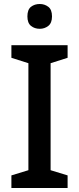

<svg xmlns="http://www.w3.org/2000/svg" viewBox="-20 -940 396 960"><path d="M318 0H37V-63L122 -89V-624L37 -651V-714H318V-651L233 -624V-89L318 -63ZM179 -920Q203 -920 221.5 -906Q240 -892 240 -858Q240 -825 221.5 -810.5Q203 -796 179 -796Q153 -796 135 -810.5Q117 -825 117 -858Q117 -892 135 -906Q153 -920 179 -920Z"/></svg>

Font: Noto Kufi Arabic Medium
Style: Regular
Weight: 500
Designer: Monotype Design Team, David Williams, Khaled Hosny
Foundry: Google LLC
Version: Version 2.109; ttfautohint (v1.8.4.7-5d5b)